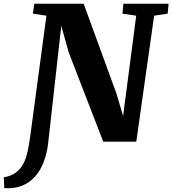

<svg xmlns="http://www.w3.org/2000/svg" viewBox="-96 -763 928 1034"><path d="M-73 250 -75.5 192Q-35 185 -9.5 165.5Q16 146 30.8 116.8Q45.5 87.5 53.2 50.2Q61 13 67 -30.5L154 -678.5L81 -689.5L89 -743H354.5L531 -259.5L567 -138L637.5 -678.5L563.5 -689.5L568.5 -743H812L807 -689.5L734 -678.5L638 0H460L274 -481L234 -624L164 2.5Q157.5 61.5 139.5 108.8Q121.5 156 91.8 188.8Q62 221.5 21 237.8Q-20 254 -73 250Z"/></svg>

Font: Merriweather 20pt Black
Style: Italic
Weight: 900
Italic angle: -7.8°
Version: Version 2.101